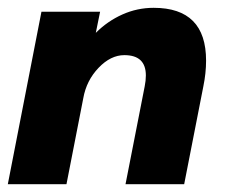

<svg xmlns="http://www.w3.org/2000/svg" viewBox="-26 -471 607 491"><path d="M80 -441H230L219 -387Q249 -417 287 -434Q325 -451 367 -451Q501 -451 501 -316Q501 -284 494 -250L445 0H295L344 -250Q347 -265 347 -278Q347 -330 292 -330Q257 -330 226 -297.5Q195 -265 187 -220L144 0H-6Z"/></svg>

Font: Teachers
Style: Bold Italic
Weight: 700
Designer: Alfredo Marco Pradil & Chank Diesel
Version: Version 0.009